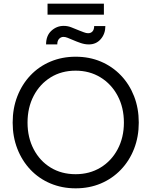

<svg xmlns="http://www.w3.org/2000/svg" viewBox="-20 -1016 825 1046"><path d="M392 10Q318 10 255 -16.5Q192 -43 146 -91.5Q100 -140 74.5 -205.5Q49 -271 49 -348Q49 -426 74.5 -491.5Q100 -557 146 -605.5Q192 -654 255 -680.5Q318 -707 392 -707Q467 -707 529.5 -680.5Q592 -654 638.5 -605.5Q685 -557 710.5 -491.5Q736 -426 736 -348Q736 -271 710.5 -205.5Q685 -140 638.5 -91.5Q592 -43 529.5 -16.5Q467 10 392 10ZM392 -67Q468 -67 527.5 -103Q587 -139 621 -203Q655 -267 655 -348Q655 -430 621 -494Q587 -558 527.5 -594.5Q468 -631 392 -631Q315 -631 256 -594.5Q197 -558 163.5 -494Q130 -430 130 -348Q130 -267 163.5 -203Q197 -139 256 -103Q315 -67 392 -67ZM464 -774Q442 -774 420 -781.5Q398 -789 375 -799Q361 -805 348.5 -810Q336 -815 326 -815Q312 -815 302 -804.5Q292 -794 292 -774H231Q231 -822 260 -848.5Q289 -875 327 -875Q349 -875 369 -867Q389 -859 411 -850Q424 -845 437 -840Q450 -835 460 -835Q475 -835 484 -845Q493 -855 493 -874H554Q554 -832 529 -803Q504 -774 464 -774ZM239 -936V-996H546V-936Z"/></svg>

Font: Lexend Light
Style: Regular
Weight: 300
Designer: Bonnie Shaver-Troup, Thomas Jockin
Foundry: Lexend
Version: Version 1.007; ttfautohint (v1.8.3)